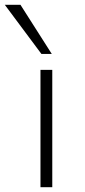

<svg xmlns="http://www.w3.org/2000/svg" viewBox="-54 -777 351 797"><path d="M114 0V-487H163V0ZM118 -553 -34 -757H31L161 -553Z"/></svg>

Font: Nunito Sans 10pt Expanded ExtraLight
Style: Regular
Weight: 250
Width: 7
Designer: Vernon Adams
Foundry: Vernon Adams
Version: Version 3.101;gftools[0.9.27]